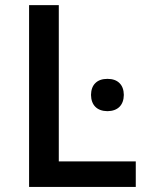

<svg xmlns="http://www.w3.org/2000/svg" viewBox="-20 -734 582 754"><path d="M94.2 0V-713.9H210.9V-100.1H513.2V0ZM337.4 -361.3Q337.9 -391.6 354.5 -407.7Q371.1 -424.3 401.9 -424.3Q432.6 -424.3 449.2 -407.7Q465.8 -391.6 466.3 -361.3Q465.8 -331.1 449.2 -314.5Q432.6 -297.9 401.9 -297.4Q371.1 -297.9 354.5 -314.5Q337.9 -331.1 337.4 -361.3Z"/></svg>

Font: OpenSans-Semibold
Style: Regular
Weight: 600
Foundry: Ascender Corporation
Version: Version 1.10